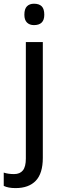

<svg xmlns="http://www.w3.org/2000/svg" viewBox="-51 -758 329 1017"><path d="M183.6 -679.7Q183.6 -652.3 169.9 -638.7Q156.2 -625 128.9 -625Q105.5 -625 91.8 -638.7Q78.1 -652.3 78.1 -679.7Q78.1 -710.9 91.8 -724.6Q105.5 -738.3 128.9 -738.3Q156.2 -738.3 169.9 -724.6Q183.6 -710.9 183.6 -679.7ZM-31.2 226.6V156.2Q-7.8 164.1 23.4 164.1Q54.7 164.1 70.3 144.5Q85.9 125 85.9 82V-535.2H175.8V78.1Q175.8 160.2 138.7 199.2Q101.6 238.3 31.2 238.3Q-7.8 238.3 -31.2 226.6Z"/></svg>

Font: Droid Sans Fallback
Style: Regular
Weight: 400
Designer: Steve Matteson
Foundry: Ascender Corporation
Version: 3.00 (Khmer version)